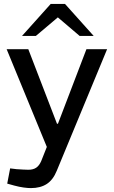

<svg xmlns="http://www.w3.org/2000/svg" viewBox="-20 -755 582 984"><path d="M138 209Q123 209 101 206Q79 203 53 196L17 186L32 108L65 112Q82 113 98 114Q114 115 125 115Q150 115 165.5 104.5Q181 94 191 71L220 -2L14 -503H125L272 -121H277L423 -503H529L271 120Q252 167 219.5 188Q187 209 138 209ZM388 -571 260 -680 240 -735H313L460 -571ZM93 -571 240 -735H313L293 -680L164 -571Z"/></svg>

Font: REM
Style: Regular
Weight: 400
Designer: Octavio Pardo
Foundry: Ashler Design
Version: Version 1.005;gftools[0.9.28]